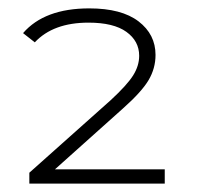

<svg xmlns="http://www.w3.org/2000/svg" viewBox="-20 -765 470 458"><path d="M50 -353 244 -526Q283 -562 297.5 -585Q312 -608 312 -632Q312 -667 281.5 -689Q251 -711 191 -711Q107 -711 63 -664L35 -686Q86 -745 193 -745Q270 -745 310.5 -714Q351 -683 351 -634Q351 -602 334.5 -574Q318 -546 273 -506L111 -361H373V-327H50Z"/></svg>

Font: Goldbeck Next Light
Style: Regular
Weight: 300
Designer: Julieta Ulanovsky
Foundry: Julieta Ulanovsky
Version: Version 7.200